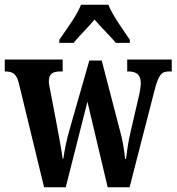

<svg xmlns="http://www.w3.org/2000/svg" viewBox="-22 -786 741 806"><path d="M227 -619V-606H287C309 -634 349 -672 375 -704C399 -674 446 -630 464 -606H523V-619C498 -657 450 -721 433 -766H318C301 -721 253 -657 227 -619ZM58 -433 163 0H254L345 -359L430 0H522L627 -408C644 -474 657 -486 688 -486H699V-536H512V-486H517C552 -486 569 -471 569 -437C569 -426 566 -404 562 -387L527 -236C516 -190 511 -151 507 -119H503C501 -147 492 -203 482 -236L405 -532H353L270 -242C259 -205 248 -152 244 -120H241C237 -151 226 -211 217 -259L190 -401C187 -416 183 -433 183 -444C183 -477 200 -486 232 -486H241V-536H-2V-486H0C32 -486 48 -476 58 -433Z"/></svg>

Font: Noto Serif Myanmar ExtraCondensed
Style: Bold
Weight: 700
Width: 2
Designer: Ben Mitchell and the Monotype Design Team
Foundry: Monotype Imaging Inc.
Version: Version 2.106